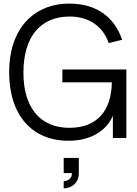

<svg xmlns="http://www.w3.org/2000/svg" viewBox="-20 -754 750 1049"><path d="M328 236Q336.2 236 346.8 232Q357.5 228 365.4 218.1Q373.3 208.2 372.3 191.7H328V109H410.7V191.7Q410.7 218.5 398.9 237.3Q387.2 256.2 368.3 265.6Q349.5 275 328 275ZM596.7 0H670.3V-374.3H596.7ZM359.5 -734.3Q284 -734.3 223 -708.2Q162 -682.2 119 -633.5Q76 -584.8 53 -515.5Q30 -446.2 30 -360Q30 -272.2 52.5 -202.4Q75 -132.7 117.2 -84.4Q159.3 -36.2 219.4 -10.6Q279.5 15 354.5 15Q398.2 15 436.2 5.8Q474.2 -3.3 505.2 -20.9Q536.2 -38.5 559.5 -63.8Q582.8 -89 596.7 -121.2L667.3 -374.3H320.8V-304H591Q590.2 -246.8 575.5 -201Q560.8 -155.2 532.2 -122.9Q503.5 -90.7 460.3 -73.2Q417.2 -55.7 359.2 -55.7Q299.2 -55.7 252.3 -76Q205.5 -96.3 173.3 -135.1Q141.2 -173.8 124.6 -229.7Q108 -285.5 108 -356Q108 -429.8 124.8 -487.2Q141.7 -544.5 174.1 -583.7Q206.5 -622.8 253.5 -643.2Q300.5 -663.7 361 -663.7Q398.8 -663.7 432.2 -654.3Q465.7 -645 493.2 -626.7Q520.7 -608.3 541.2 -581.2Q561.7 -554.2 573.8 -518.7L647.5 -536.7Q630.5 -586.2 602.8 -623.3Q575.2 -660.5 538.5 -685.1Q501.8 -709.7 456.8 -722Q411.7 -734.3 359.5 -734.3Z"/></svg>

Font: Vela Sans GX ExtLt
Style: Regular
Weight: 200
Designer: Principal design: Mikhail Sharanda - project Manrope.
Design modification: Ravid Balaliev
Foundry: Mikhail Sharanda
Version: Version 1.001